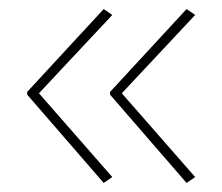

<svg xmlns="http://www.w3.org/2000/svg" viewBox="-20 -477 491 424"><path d="M392 -73 223 -268V-274L392 -457L411 -444L249 -271L411 -86ZM209 -73 40 -268V-274L209 -457L228 -444L66 -271L228 -86Z"/></svg>

Font: Mach Thin
Style: Regular
Weight: 250
Version: Version 1.002